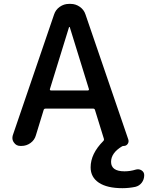

<svg xmlns="http://www.w3.org/2000/svg" viewBox="-20 -774 764 990"><path d="M237.3 -314.5Q236.3 -311.5 238.3 -309.6Q240.2 -307.6 242.2 -307.6H433.6Q435.5 -307.6 437.5 -309.6Q439.5 -311.5 438.5 -314.5L339.8 -633.8Q339.8 -634.8 337.9 -634.8Q335.9 -634.8 335.9 -633.8ZM611.3 196.3Q532.2 196.3 489.7 168Q447.3 139.6 447.3 88.9Q447.3 18.6 512.7 -46.9Q517.6 -51.8 515.6 -58.6L469.7 -207Q467.8 -213.9 460.9 -213.9H214.8Q207 -213.9 205.1 -207L165 -76.2Q158.2 -51.8 137.2 -36.6Q116.2 -21.5 90.8 -21.5H85Q63.5 -21.5 51.8 -39.1Q43.9 -49.8 43.9 -62.5Q43.9 -68.4 45.9 -76.2L258.8 -699.2Q266.6 -723.6 288.1 -738.8Q309.6 -753.9 335 -753.9H344.7Q370.1 -753.9 391.6 -738.8Q413.1 -723.6 420.9 -699.2L641.6 -54.7Q645.5 -42 638.2 -31.7Q630.9 -21.5 618.2 -21.5Q613.3 -21.5 609.4 -19.5Q552.7 14.6 552.7 60.5Q552.7 109.4 622.1 109.4Q651.4 109.4 679.7 100.6Q696.3 95.7 710 104.5Q723.6 113.3 723.6 128.9Q723.6 151.4 710.9 168Q698.2 184.6 677.7 189.5Q644.5 196.3 611.3 196.3Z"/></svg>

Font: Gen Jyuu Gothic P Medium
Style: Regular
Weight: 500
Designer: [Source Han Sans]
Ryoko NISHIZUKA  (kana & ideographs); Paul D. Hunt (Latin, Greek & Cyrillic); Wenlong ZHANG  (bopomofo
Version: Version 1.002.20150607